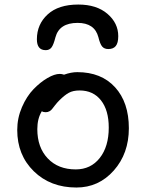

<svg xmlns="http://www.w3.org/2000/svg" viewBox="-20 -817 646 849"><path d="M326.2 -796.9Q407.2 -796.9 455.1 -755.9Q502.9 -714.8 502.9 -657.2Q502.9 -627 491.9 -613.5Q481 -600.1 459 -600.1Q441.4 -600.1 431.9 -611.1Q422.4 -622.1 415 -652.8Q398.4 -715.8 323.2 -715.8Q242.2 -715.8 225.1 -651.9Q216.8 -619.1 207.8 -607.2Q198.7 -595.2 182.1 -595.2Q143.1 -595.2 143.1 -643.1Q143.1 -709.5 190.7 -753.2Q238.3 -796.9 326.2 -796.9ZM317.9 12.2Q203.1 12.2 129.6 -59.6Q56.2 -131.3 56.2 -242.2Q56.2 -294.9 77.1 -343.3Q98.1 -391.6 128.2 -422.6Q158.2 -453.6 189.7 -471.9Q221.2 -490.2 244.1 -490.2Q252.9 -490.2 263.2 -486.8Q294.4 -498 321.8 -498Q427.7 -498 488.8 -431.2Q549.8 -364.3 549.8 -250Q549.8 -138.2 483.2 -63Q416.5 12.2 317.9 12.2ZM145 -246.1Q145 -165 191.2 -116.5Q237.3 -67.9 314.9 -67.9Q381.3 -67.9 421.1 -118.4Q460.9 -168.9 460.9 -252.9Q460.9 -329.6 426.5 -373.3Q392.1 -417 332 -417Q303.2 -417 284.4 -406.7Q265.6 -396.5 242.2 -373Q232.9 -363.8 223.9 -352.3Q214.8 -340.8 210.4 -335Q206.1 -329.1 198.7 -325Q191.4 -320.8 182.1 -320.8Q170.9 -320.8 165 -325.2Q145 -293 145 -246.1Z"/></svg>

Font: Shantell Sans Normal
Style: Regular
Weight: 400
Designer: Stephen Nixon, Anya Danilova, Shantell Martin
Foundry: Arrow Type
Version: Version 1.006;[559af2be0]